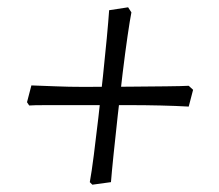

<svg xmlns="http://www.w3.org/2000/svg" viewBox="-20 -506 599 526"><path d="M233 0 226 -7Q231 -34 237 -81Q243 -128 249.5 -184Q256 -240 262 -296.5Q268 -353 272.5 -401Q277 -449 279 -478L331 -486L340 -472Q336 -452 329.5 -407.5Q323 -363 316 -305.5Q309 -248 302.5 -189Q296 -130 291 -81.5Q286 -33 284 -7ZM497 -214Q462 -216 419.5 -217Q377 -218 333 -218Q270 -218 211 -218Q152 -218 111 -218Q70 -218 60 -217L54 -226L66 -272Q97 -271 133 -269.5Q169 -268 207 -268Q270 -268 330 -268.5Q390 -269 435 -269.5Q480 -270 497 -271L509 -260Z"/></svg>

Font: Labrada
Style: Italic
Weight: 400
Italic angle: -7°
Designer: Mercedes Jáuregui
Foundry: Omnibus-Type Team
Version: Version 1.000